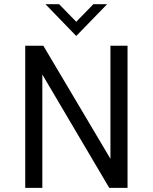

<svg xmlns="http://www.w3.org/2000/svg" viewBox="-20 -912 742 932"><path d="M500 -891.6 350.1 -737.3 200.7 -891.6H267.1L350.1 -806.2L433.1 -891.6ZM516.1 -689.9H599.1V0H510.3L185.5 -550.3V0H102.5V-689.9H190.4L516.1 -141.1Z"/></svg>

Font: HK Grotesk Medium Legacy
Style: Regular
Weight: 500
Designer: Alfredo Marco Pradil
Foundry: Hanken Design Co.
Version: Version 2.022;PS 002.022;hotconv 1.0.88;makeotf.lib2.5.64775